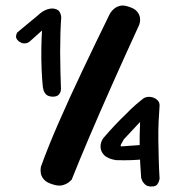

<svg xmlns="http://www.w3.org/2000/svg" viewBox="-20 -679 639 699"><path d="M168 -9Q149 -15 140 -25.5Q131 -36 129 -46.5Q127 -57 128 -64.5Q129 -72 129 -72Q154 -142 193.5 -232.5Q233 -323 281.5 -425Q330 -527 380 -629Q380 -629 384 -635Q388 -641 396.5 -648Q405 -655 418 -658Q431 -661 450 -654Q470 -648 479 -637Q488 -626 489.5 -615Q491 -604 489 -596.5Q487 -589 487 -589Q435 -476 389 -372.5Q343 -269 305.5 -181Q268 -93 241 -25Q241 -25 233 -17.5Q225 -10 209 -5Q193 0 168 -9ZM171 -327Q154 -328 147 -336Q140 -344 138 -353Q136 -362 136 -362Q133 -390 131.5 -427Q130 -464 130.5 -501.5Q131 -539 133 -568L86 -526Q86 -526 81 -523.5Q76 -521 67.5 -521Q59 -521 48 -529Q39 -537 38.5 -544Q38 -551 40.5 -556Q43 -561 43 -561L119 -624Q136 -640 152.5 -645Q169 -650 179 -647Q192 -644 196.5 -636.5Q201 -629 202 -622.5Q203 -616 203 -616Q201 -591 200 -558.5Q199 -526 199 -490Q199 -454 200 -419Q201 -384 202 -355Q202 -355 201 -348Q200 -341 193.5 -334Q187 -327 171 -327ZM531 0Q516 0 508 -7.5Q500 -15 497 -23Q494 -31 494 -31Q492 -57 490.5 -83Q489 -109 488.5 -134.5Q488 -160 488.5 -185Q489 -210 490 -235L431 -172Q427 -164 422 -156Q417 -148 421 -146L505 -152L512 -100Q484 -97 459 -96Q434 -95 402 -96Q372 -101 359 -114.5Q346 -128 346 -145Q346 -162 356 -176Q380 -204 400.5 -225.5Q421 -247 438 -263Q457 -283 474.5 -298Q492 -313 504 -322Q516 -328 529 -326Q542 -324 551.5 -316Q561 -308 561 -295Q559 -270 557.5 -237Q556 -204 556.5 -167.5Q557 -131 558 -95.5Q559 -60 561 -29Q561 -29 559.5 -22Q558 -15 552.5 -7.5Q547 0 531 0Z"/></svg>

Font: Sour Gummy Black SemiBold
Style: Regular
Weight: 600
Version: Version 1.000